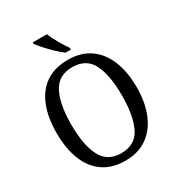

<svg xmlns="http://www.w3.org/2000/svg" viewBox="-216 -1068 1122 1214"><g transform="rotate(-30 344.5 -460.5)"><path d="M344 10Q246 10 181 -36Q116 -82 84 -165Q52 -248 52 -359Q52 -470 84 -552Q116 -634 181 -679.5Q246 -725 345 -725Q439 -725 504 -679.5Q569 -634 602.5 -551.5Q636 -469 636 -358Q636 -247 602 -164.5Q568 -82 503 -36Q438 10 344 10ZM344 -44Q446 -44 487.5 -127Q529 -210 529 -358Q529 -507 488 -589Q447 -671 345 -671Q244 -671 201.5 -589Q159 -507 159 -358Q159 -210 201.5 -127Q244 -44 344 -44ZM356 -771Q331 -789 301 -817.5Q271 -846 245.5 -875Q220 -904 208 -921V-931H311Q325 -897 349 -855Q373 -813 394 -784V-771Z"/></g></svg>

Font: Noto Serif Hebrew SemiCondensed
Style: Regular
Weight: 400
Width: 4
Designer: Monotype Design Team
Foundry: Monotype Imaging Inc.
Version: Version 2.004; ttfautohint (v1.8.4.7-5d5b)